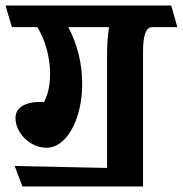

<svg xmlns="http://www.w3.org/2000/svg" viewBox="-40 -600 661 694"><path d="M510 -502Q477 -502 477 -415V74H41L13 0L347 7V-404Q347 -455 354 -502H207Q257 -406 257 -297Q257 -234 240 -181Q223 -128 193.5 -97Q164 -66 128 -66Q99 -66 73 -81.5Q47 -97 31.5 -122Q16 -147 16 -174Q16 -203 43.5 -218.5Q71 -234 119 -231Q141 -272 141 -333Q141 -376 129.5 -420Q118 -464 95 -502H3L-20 -580H579L601 -502Z"/></svg>

Font: Sumana
Style: Bold
Weight: 700
Designer: Cyreal, Alexei Vanyashin (Devanagari), Olga Karpushina (Latin)
Foundry: Cyreal
Version: Version 1.015;PS 001.015;hotconv 1.0.70;makeotf.lib2.5.58329